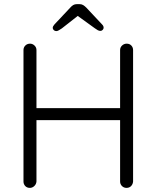

<svg xmlns="http://www.w3.org/2000/svg" viewBox="-20 -912 760 932"><path d="M126 -700Q138 -700 147.5 -691Q157 -682 157 -669V-31Q156 -18 146.5 -9Q137 0 125 0Q111 0 102.5 -9Q94 -18 94 -31V-669Q94 -682 103 -691Q112 -700 126 -700ZM595 -700Q609 -700 617.5 -691Q626 -682 626 -669V-31Q625 -18 616.5 -9Q608 0 594 0Q581 0 572 -9Q563 -18 563 -31V-669Q563 -682 572.5 -691Q582 -700 595 -700ZM121 -387H596L595 -329H117ZM368 -843 280 -774Q272 -769 265.5 -765Q259 -761 253 -761Q246 -761 241 -766Q236 -771 236 -776Q236 -781 238 -784.5Q240 -788 244 -793L321 -875Q328 -883 335.5 -887.5Q343 -892 354 -892H365Q376 -892 383.5 -887.5Q391 -883 399 -875L475 -794Q480 -789 481.5 -785Q483 -781 483 -777Q483 -772 478.5 -767Q474 -762 467 -762Q461 -762 454.5 -765.5Q448 -769 440 -775L350 -840Z"/></svg>

Font: zvoove
Style: Regular
Weight: 400
Designer: Vernon Adams (Nunito) & Andrew Paglinawan (Quicksand)
Foundry: zvoove
Version: Version 3.006